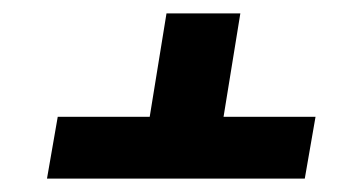

<svg xmlns="http://www.w3.org/2000/svg" viewBox="-20 -560 540 286"><path d="M50 -294 66 -386H203L228 -540H338L313 -386H450L434 -294Z"/></svg>

Font: Iosevka Term Curly Extrabold
Style: Italic
Weight: 800
Italic angle: -9°
Designer: Belleve Invis
Foundry: Belleve Invis
Version: Version 32.3.0